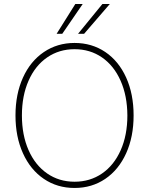

<svg xmlns="http://www.w3.org/2000/svg" viewBox="-20 -932 748 962"><path d="M353.5 9.8Q266.6 9.8 199.5 -35.9Q132.3 -81.5 95 -164.1Q57.6 -246.6 57.6 -353.5Q57.6 -460.4 95 -543Q132.3 -625.5 199.7 -671.1Q267.1 -716.8 353.5 -716.8Q440.4 -716.8 507.6 -671.4Q574.7 -626 612.1 -543.5Q649.4 -460.9 649.4 -353.5Q649.4 -246.6 612.1 -164.1Q574.7 -81.5 507.6 -35.9Q440.4 9.8 353.5 9.8ZM353.5 -685.5Q276.4 -685.5 216.6 -644.5Q156.7 -603.5 123.3 -528.1Q89.8 -452.6 89.8 -353.5Q89.8 -255.4 123 -179.9Q156.2 -104.5 216.1 -63Q275.9 -21.5 353.5 -21.5Q431.2 -21.5 491.2 -62.7Q551.3 -104 584.7 -179.4Q618.2 -254.9 618.2 -353.5Q617.7 -452.1 584.2 -527.6Q550.8 -603 491 -644.3Q431.2 -685.5 353.5 -685.5ZM493.2 -912.1H530.3L401.4 -762.7H371.1ZM357.4 -912.1H394.5L292 -762.7H263.7Z"/></svg>

Font: Pretendard GOV Thin
Style: Regular
Weight: 100
Designer: Base glyphs from Inter by Rasmus Andersson; Hangeul glyphs from Noto Sans CJK(Source Han Sans) by Jang Soo-young and Kan
Foundry: Kil Hyung-jin
Version: Version 1.309